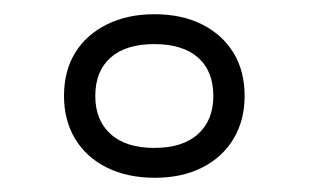

<svg xmlns="http://www.w3.org/2000/svg" viewBox="-20 -777 434 270"><path d="M198 -527Q159 -527 130 -541.5Q101 -556 85.5 -582Q70 -608 70 -642Q70 -677 85.5 -702.5Q101 -728 130 -742.5Q159 -757 197 -757Q236 -757 264.5 -742.5Q293 -728 308.5 -702.5Q324 -677 324 -642Q324 -608 308.5 -582Q293 -556 264.5 -541.5Q236 -527 198 -527ZM197 -569Q237 -569 258.5 -588.5Q280 -608 280 -642Q280 -677 258.5 -696Q237 -715 197 -715Q157 -715 135.5 -696Q114 -677 114 -642Q114 -608 135.5 -588.5Q157 -569 197 -569Z"/></svg>

Font: Unbounded ExtraLight
Style: Regular
Weight: 250
Designer: Luke Prowse, Jean-Baptiste Morizot, Fátima Lázaro, Florian Runge
Foundry: NaN
Version: Version 1.701;gftools[0.9.28.dev5+ged2979d]